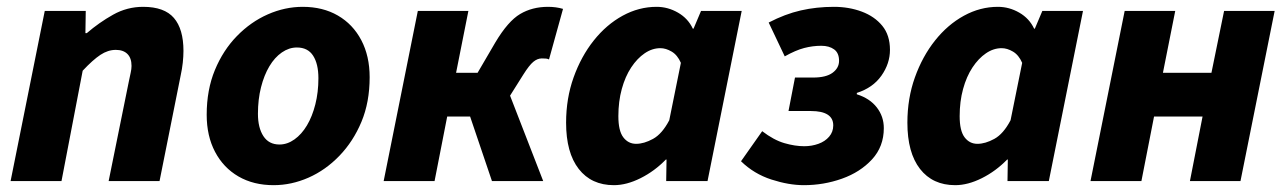

<svg xmlns="http://www.w3.org/2000/svg" viewBox="-20 -530 3764 562"><path d="M11 0 111 -498H231L230 -433H234Q270 -464 311 -487Q352 -510 399 -510Q461 -510 489 -477.5Q517 -445 517 -381Q517 -365 515 -346.5Q513 -328 509 -310L447 0H298L357 -291Q360 -306 362.5 -317Q365 -328 365 -337Q365 -360 353 -372Q341 -384 319 -384Q296 -384 274 -369.5Q252 -355 222 -323L160 0Z M781 12Q722 12 678 -13.5Q634 -39 609.5 -85.5Q585 -132 585 -194Q585 -267 609 -325Q633 -383 673.5 -424.5Q714 -466 764 -488Q814 -510 866 -510Q925 -510 969 -484.5Q1013 -459 1037.5 -412.5Q1062 -366 1062 -304Q1062 -231 1038 -173.5Q1014 -116 973.5 -74Q933 -32 883 -10Q833 12 781 12ZM798 -107Q821 -107 842 -122Q863 -137 878.5 -163Q894 -189 903 -224.5Q912 -260 912 -301Q912 -343 896.5 -367Q881 -391 849 -391Q826 -391 805 -376.5Q784 -362 768.5 -336Q753 -310 744 -274.5Q735 -239 735 -197Q735 -156 751 -131.5Q767 -107 798 -107Z M1103 0 1203 -498H1351L1315 -317H1378L1430 -406Q1467 -468 1502.5 -489Q1538 -510 1584 -510Q1608 -510 1628 -504L1587 -356Q1583 -358 1578.5 -358.5Q1574 -359 1566 -359Q1553 -359 1541 -349Q1529 -339 1512 -312L1473 -250L1570 0H1420L1356 -189H1289L1252 0Z M1777 12Q1711 12 1674 -35.5Q1637 -83 1637 -171Q1637 -242 1659 -303.5Q1681 -365 1718 -411.5Q1755 -458 1802.5 -484Q1850 -510 1902 -510Q1935 -510 1964.5 -493Q1994 -476 2008 -446H2010L2032 -498H2151L2051 0H1930L1931 -63H1929Q1896 -29 1855 -8.5Q1814 12 1777 12ZM1842 -109Q1865 -109 1891.5 -123.5Q1918 -138 1939 -178L1973 -346Q1963 -369 1946 -379Q1929 -389 1913 -389Q1889 -389 1867 -374Q1845 -359 1827.5 -332.5Q1810 -306 1800 -269.5Q1790 -233 1790 -190Q1790 -147 1804.5 -128Q1819 -109 1842 -109Z M2333 12Q2289 12 2238 -4.5Q2187 -21 2149 -58L2211 -146Q2245 -120 2276 -111Q2307 -102 2334 -102Q2356 -102 2375.5 -109Q2395 -116 2407 -130Q2419 -144 2419 -163Q2419 -184 2402.5 -194.5Q2386 -205 2354 -205H2288L2307 -303H2360Q2398 -303 2417 -317Q2436 -331 2436 -352Q2436 -375 2421.5 -385.5Q2407 -396 2384 -396Q2359 -396 2334 -389.5Q2309 -383 2277 -365L2230 -464Q2278 -489 2324 -499.5Q2370 -510 2421 -510Q2465 -510 2502.5 -496Q2540 -482 2562.5 -454.5Q2585 -427 2585 -384Q2585 -344 2560 -308.5Q2535 -273 2488 -258V-254Q2526 -242 2546.5 -215.5Q2567 -189 2567 -155Q2567 -101 2532.5 -63.5Q2498 -26 2444.5 -7Q2391 12 2333 12Z M2776 12Q2710 12 2673 -35.5Q2636 -83 2636 -171Q2636 -242 2658 -303.5Q2680 -365 2717 -411.5Q2754 -458 2801.5 -484Q2849 -510 2901 -510Q2934 -510 2963.5 -493Q2993 -476 3007 -446H3009L3031 -498H3150L3050 0H2929L2930 -63H2928Q2895 -29 2854 -8.5Q2813 12 2776 12ZM2841 -109Q2864 -109 2890.5 -123.5Q2917 -138 2938 -178L2972 -346Q2962 -369 2945 -379Q2928 -389 2912 -389Q2888 -389 2866 -374Q2844 -359 2826.5 -332.5Q2809 -306 2799 -269.5Q2789 -233 2789 -190Q2789 -147 2803.5 -128Q2818 -109 2841 -109Z M3172 0 3272 -498H3420L3384 -317H3526L3563 -498H3711L3611 0H3463L3500 -189H3358L3321 0Z"/></svg>

Font: Source Sans 3 ExtraBold
Style: Italic
Weight: 800
Italic angle: -11°
Version: Version 3.052;hotconv 1.1.0;makeotfexe 2.6.0